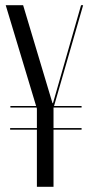

<svg xmlns="http://www.w3.org/2000/svg" viewBox="-20 -719 343 739"><path d="M69 -699H2L119 -311H20V-305H121L122 -300V-226H19V-220H122V0H186V-220H294V-226H186V-305H294V-311H188L300 -699H292L184 -322H182Z"/></svg>

Font: Moniqa Display
Style: Regular
Weight: 400
Designer: Rajesh Rajput
Foundry: Rajesh Rajput
Version: Version 1.000